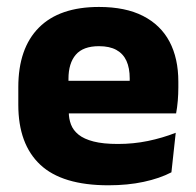

<svg xmlns="http://www.w3.org/2000/svg" viewBox="-20 -526 570 558"><path d="M295 12.5Q160.9 12.5 97.1 -47.2Q33.2 -107 33.2 -221.4V-272.5Q33.2 -385.7 93.1 -445.8Q152.9 -505.8 267.7 -505.8Q344.5 -505.8 395.6 -479.7Q446.8 -453.6 472.6 -405.1Q498.3 -356.5 498.3 -288.5V-272.1Q498.3 -253 496.7 -233.3Q495 -213.5 491.8 -196.4H354.1Q355.8 -225.6 356.4 -251.4Q357 -277.2 357 -297.9Q357 -328.3 347.5 -349.2Q337.9 -370 318.2 -380.9Q298.5 -391.8 267.7 -391.8Q221.7 -391.8 200.4 -367.1Q179 -342.4 179 -296.9V-252L179.9 -235.3V-200.5Q179.9 -181.3 186.2 -164.4Q192.5 -147.5 208.3 -134.7Q224.2 -121.9 251.9 -114.8Q279.7 -107.6 322.6 -107.6Q367.9 -107.6 410 -116.3Q452.1 -125 490.7 -140.1L478.2 -25.2Q444.2 -7.5 397.6 2.5Q351.1 12.5 295 12.5ZM114.2 -196.4V-291.2H461V-196.4Z"/></svg>

Font: Anek Gujarati Medium
Style: Regular
Weight: 500
Designer: Mrunmayee Ghaisas (Gujarati), Yesha Goshar (Latin)
Foundry: Ek Type
Version: Version 1.003